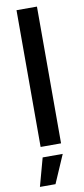

<svg xmlns="http://www.w3.org/2000/svg" viewBox="-103 -766 442 1008"><g transform="rotate(-10 118.5 -261.5)"><path d="M64 0V-729H173V0ZM24 206 65 56H172L107 206Z"/></g></svg>

Font: Mona Sans SemiExpanded Medium
Style: Regular
Weight: 500
Width: 6
Designer: Deni Anggara
Foundry: GitHub
Version: Version 2.000